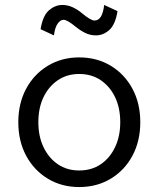

<svg xmlns="http://www.w3.org/2000/svg" viewBox="-20 -740 641 776"><path d="M300 16Q229 16 173 -18Q117 -52 85.5 -111Q54 -170 54 -246Q54 -322 85.5 -381Q117 -440 173 -474Q229 -508 300 -508Q372 -508 428 -474Q484 -440 515.5 -381Q547 -322 547 -246Q547 -170 515.5 -111Q484 -52 428 -18Q372 16 300 16ZM300 -51Q350 -51 387 -76Q424 -101 445 -145Q466 -189 466 -246Q466 -304 445 -347.5Q424 -391 387 -416Q350 -441 300 -441Q251 -441 214 -416Q177 -391 156 -347.5Q135 -304 135 -246Q135 -189 156 -145Q177 -101 214 -76Q251 -51 300 -51ZM401 -720 455 -695Q446 -640 421.5 -618.5Q397 -597 368 -597Q346 -597 326.5 -606Q307 -615 287 -631Q252 -660 237 -660Q224 -660 213 -644.5Q202 -629 198 -597L144 -622Q153 -677 178 -698.5Q203 -720 232 -720Q253 -720 273 -711Q293 -702 312 -686Q347 -657 362 -657Q394 -657 401 -720Z"/></svg>

Font: Wix Madefor Text
Style: Regular
Weight: 400
Designer: Dalton Maag Ltd
Foundry: Dalton Maag Ltd
Version: Version 3.100